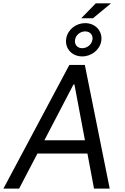

<svg xmlns="http://www.w3.org/2000/svg" viewBox="-40 -1109 736 1129"><path d="M72.4 0 180 -206H474.1L512.8 0H605.1L458.8 -727.3H367.9L-19.9 0ZM220.9 -284.1 392 -612.2H397.7L459.5 -284.1ZM349.4 -882.5C339.8 -825.3 382.1 -777.3 443.2 -777.3C497.9 -777.3 546.9 -815.7 555.4 -867.5C564.6 -924 522.4 -973 460.9 -973C406.2 -973 358 -934.7 349.4 -882.5ZM401.3 -875C405.9 -903.8 432.5 -924.4 460.9 -924.4C490.4 -924.4 508.2 -902 503.6 -875C498.9 -846.6 471.9 -825.6 443.2 -825.6C414.1 -825.6 396.7 -847.7 401.3 -875ZM437.5 -1001.4H506.4L612.9 -1089.5H523.4Z"/></svg>

Font: Margiela Sans
Style: Italic
Weight: 400
Italic angle: -9.39999°
Designer: Stefan Endress, Andreas Faust
Version: Version 1.100;FEAKit 1.0